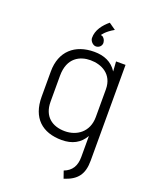

<svg xmlns="http://www.w3.org/2000/svg" viewBox="-165 -773 818 1065"><g transform="rotate(20 244.0 -240.5)"><path d="M348 210C424 186 455 145 455 64V-501H399L403 -443C373 -491 325 -510 268 -510C154 -510 78 -444 78 -325V-176C78 -51 149 12 264 12C326 12 371 -12 399 -61V63C399 116 378 150 333 167ZM399 -173C399 -83 333 -40 264 -40C189 -40 134 -80 134 -167V-320C134 -428 204 -459 264 -459C329 -459 399 -426 399 -336ZM270 -610C270 -610 285 -636 333 -663L293 -691C259 -663 228 -624 229 -578C229 -561 246 -542 263 -541C282 -540 297 -554 298 -571C298 -577 297 -595 280 -607Z"/></g></svg>

Font: Advent Pro
Style: Regular
Weight: 400
Designer: Andreas Kalpakidis
Foundry: Andreas Kalpakidis
Version: Version 2.002 2008